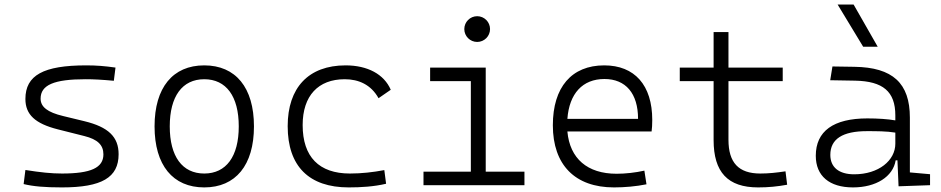

<svg xmlns="http://www.w3.org/2000/svg" viewBox="-20 -815 4142 845"><path d="M252.9 9.8C427.7 9.8 502 -33.7 502 -136.2C502 -212.4 457.5 -255.9 351.1 -281.7L258.3 -304.2C188.5 -320.8 158.7 -344.7 158.7 -380.9C158.7 -440.9 217.3 -466.3 356.4 -466.3C391.1 -466.3 428.2 -464.4 481 -459.5L488.3 -517.6C440.4 -524.4 404.8 -527.3 359.4 -527.3C171.4 -527.3 91.8 -483.9 91.8 -379.4C91.8 -311 134.3 -271 234.9 -245.6L351.1 -216.3C409.7 -201.7 435.1 -176.8 435.1 -135.7C435.1 -76.7 380.4 -51.3 252.9 -51.3C206.5 -51.3 158.7 -56.2 91.8 -66.9L84 -4.9C126.5 5.4 177.2 9.8 252.9 9.8Z M878.9 9.8C1017.1 9.8 1097.7 -87.9 1097.7 -258.8C1097.7 -429.7 1017.1 -527.3 878.9 -527.3C740.7 -527.3 660.2 -429.7 660.2 -258.8C660.2 -87.9 740.7 9.8 878.9 9.8ZM878.9 -51.3C782.2 -51.3 727.1 -126.5 727.1 -258.8C727.1 -391.1 782.2 -466.3 878.9 -466.3C975.6 -466.3 1030.8 -391.1 1030.8 -258.8C1030.8 -126.5 975.6 -51.3 878.9 -51.3Z M1514.6 9.8C1568.4 9.8 1626 6.3 1679.2 -6.3L1671.4 -66.4C1622.6 -57.1 1571.3 -51.3 1520 -51.3C1384.3 -51.3 1312 -124.5 1312 -264.6C1312 -393.6 1380.4 -466.3 1497.1 -466.3C1558.6 -466.3 1612.8 -442.4 1646 -382.8L1699.7 -419.9C1670.4 -488.3 1597.7 -527.3 1501 -527.3C1337.4 -527.3 1246.1 -428.7 1246.1 -259.8C1246.1 -83.5 1339.8 9.8 1514.6 9.8Z M1843.8 0H2288.1V-59.6H2117.7V-517.6H1873V-458H2052.2V-59.6H1843.8ZM2080.1 -630.4C2111.3 -630.4 2136.7 -655.8 2136.7 -687C2136.7 -718.3 2111.3 -743.7 2080.1 -743.7C2048.8 -743.7 2023.4 -718.3 2023.4 -687C2023.4 -655.8 2048.8 -630.4 2080.1 -630.4Z M2682.1 9.8C2728.5 9.8 2779.8 5.4 2825.2 -3.9L2815.9 -64C2776.4 -55.2 2732.4 -50.3 2693.8 -50.3C2564.9 -50.3 2487.8 -117.2 2477.1 -236.3H2847.7C2849.6 -250 2850.6 -268.1 2850.6 -287.1C2850.6 -440.4 2772.9 -527.3 2639.2 -527.3C2495.6 -527.3 2413.1 -431.2 2413.1 -263.7C2413.1 -89.4 2510.7 9.8 2682.1 9.8ZM2477.1 -292C2485.4 -403.3 2543.9 -467.3 2640.1 -467.3C2733.9 -467.3 2788.1 -403.8 2788.1 -292Z M3316.4 9.8C3362.3 9.8 3400.9 5.9 3444.3 -2L3437 -61C3397.9 -55.2 3363.8 -51.3 3326.2 -51.3C3230.5 -51.3 3186 -99.1 3186 -200.2V-458H3424.8V-517.6H3186V-673.8H3120.6V-517.6H2971.7V-458H3120.6V-198.7C3120.6 -57.1 3183.1 9.8 3316.4 9.8Z M3934.6 4.9 4073.2 0V-48.3L3984.4 -56.2V-297.4C3984.4 -448.7 3909.2 -518.6 3740.2 -521L3643.6 -522.5L3633.8 -461.9L3743.7 -460C3865.7 -457.5 3920.4 -412.6 3920.4 -307.1V-285.2C3886.7 -291 3843.8 -293.9 3797.4 -293.9C3647.9 -293.9 3570.3 -237.8 3570.3 -129.4C3570.3 -41 3629.9 9.8 3733.9 9.8C3835 9.8 3910.2 -37.1 3921.9 -109.4H3929.7ZM3920.4 -231.4V-182.6C3920.4 -108.9 3847.2 -47.9 3739.3 -47.9C3672.4 -47.9 3634.3 -78.6 3634.3 -133.3C3634.3 -203.1 3688 -237.8 3795.4 -237.8C3835.9 -237.8 3882.3 -237.8 3920.4 -231.4ZM3778.8 -609.4H3842.8L3736.8 -794.9H3666.5Z"/></svg>

Font: Cascadia Code PL Light
Style: Regular
Weight: 300
Monospace: yes
Designer: Aaron Bell
Foundry: Saja Typeworks
Version: Version 2404.023